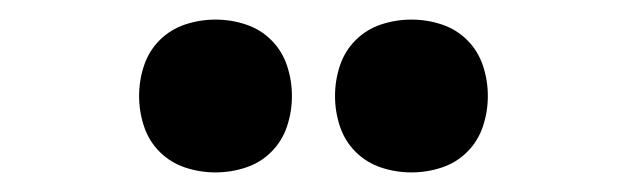

<svg xmlns="http://www.w3.org/2000/svg" viewBox="-20 -768 640 196"><path d="M400 -592Q384 -592 369 -597Q354 -602 343 -613Q332 -624 327 -639Q322 -654 322 -670Q322 -686 327 -701Q332 -716 343 -727Q354 -738 369 -743Q384 -748 400 -748Q416 -748 431 -743Q446 -738 457 -727Q468 -716 473 -701Q478 -686 478 -670Q478 -654 473 -639Q468 -624 457 -613Q446 -602 431 -597Q416 -592 400 -592ZM200 -592Q184 -592 169 -597Q154 -602 143 -613Q132 -624 127 -639Q122 -654 122 -670Q122 -686 127 -701Q132 -716 143 -727Q154 -738 169 -743Q184 -748 200 -748Q216 -748 231 -743Q246 -738 257 -727Q268 -716 273 -701Q278 -686 278 -670Q278 -654 273 -639Q268 -624 257 -613Q246 -602 231 -597Q216 -592 200 -592Z"/></svg>

Font: Iosevka Custom XBdEx
Style: Regular
Weight: 800
Width: 7
Monospace: yes
Designer: Belleve Invis
Foundry: Belleve Invis
Version: Version 11.2.4; ttfautohint (v1.8.4)